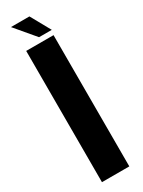

<svg xmlns="http://www.w3.org/2000/svg" viewBox="-193 -733 562 757"><g transform="rotate(-30 88.5 -354.5)"><path d="M23 0V-597.5H147.5V0ZM94 -619 18 -709H102L152 -619Z"/></g></svg>

Font: Anybody Condensed SemiBold
Style: Regular
Weight: 600
Width: 3
Designer: Tyler Finck
Foundry: Etcetera Type Company
Version: Version 1.010; ttfautohint (v1.8.3) -l 8 -r 50 -G 200 -x 14 